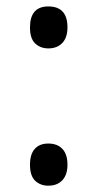

<svg xmlns="http://www.w3.org/2000/svg" viewBox="-20 -569 306 603"><path d="M74.2 -51.8Q74.2 -84.5 89.1 -101.3Q104 -118.2 131.8 -118.2Q160.2 -118.2 176 -101.3Q191.9 -84.5 191.9 -51.8Q191.9 -20 175.8 -2.9Q159.7 14.2 131.8 14.2Q106.9 14.2 90.6 -1.2Q74.2 -16.6 74.2 -51.8ZM74.2 -482.9Q74.2 -548.8 131.8 -548.8Q191.9 -548.8 191.9 -482.9Q191.9 -451.2 175.8 -434.1Q159.7 -417 131.8 -417Q106.9 -417 90.6 -432.4Q74.2 -447.8 74.2 -482.9Z"/></svg>

Font: f02537652
Style: Regular
Weight: 400
Foundry: Ascender Corporation
Version: Version 1.10